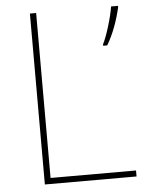

<svg xmlns="http://www.w3.org/2000/svg" viewBox="-52 -756 610 799"><g transform="rotate(-5 253.0 -357.0)"><path d="M103 0H486V-25H129V-714H103ZM471 -708V-714H442C436 -671 411 -590 395 -560V-554H412C440 -601 459 -656 471 -708Z"/></g></svg>

Font: Noto Sans Telugu Thin
Style: Regular
Weight: 100
Designer: Jelle Bosma - Monotype Design Team
Foundry: Monotype Imaging Inc.
Version: Version 2.005